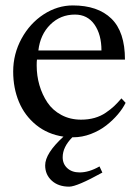

<svg xmlns="http://www.w3.org/2000/svg" viewBox="-20 -511 519 718"><path d="M447.3 -288.1H118.2Q117.2 -280.8 117.2 -266.1Q117.2 -228 127.4 -192.6Q137.7 -157.2 157.2 -127.9Q176.8 -98.6 209.5 -81.1Q242.2 -63.5 283.2 -63.5Q310.5 -63.5 333.7 -70.1Q356.9 -76.7 375.7 -89.6Q394.5 -102.5 406.7 -114Q418.9 -125.5 434.1 -143.1L449.7 -126.5Q439.5 -105.5 420.9 -83.5Q402.3 -61.5 377.4 -42Q352.5 -22.5 319.8 -10Q287.1 2.4 253.9 2.4H250.5Q214.4 38.6 214.4 77.1Q214.4 102.1 231.7 117.9Q249 133.8 277.8 133.8Q313 133.8 352.1 111.3L362.8 134.3Q267.6 187 238.8 187Q198.2 187 173.6 164.6Q148.9 142.1 148.9 107.4Q148.9 62.5 217.3 0Q158.2 -8.8 115.2 -43.7Q72.3 -78.6 50.8 -130.1Q29.3 -181.6 29.3 -243.7Q29.3 -309.1 60.5 -366.5Q91.8 -423.8 143.3 -457.3Q194.8 -490.7 252.4 -490.7Q345.7 -490.7 396.5 -441.4Q447.3 -392.1 447.3 -288.1ZM123.5 -322.3H359.4Q359.4 -381.8 333.3 -419.2Q307.1 -456.5 260.3 -456.5Q206.1 -456.5 168.2 -419.2Q130.4 -381.8 123.5 -322.3Z"/></svg>

Font: Flanker
Style: Regular
Weight: 400
Designer: Flanker
Foundry: Flanker
Version: Version 2.027